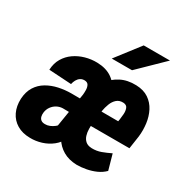

<svg xmlns="http://www.w3.org/2000/svg" viewBox="-170 -903 1047 1066"><g transform="rotate(30 353.5 -370.0)"><path d="M253.9 -88.4 295.4 -345.2Q296.9 -357.9 296.6 -375Q296.4 -392.1 289.8 -404.8Q283.2 -417.5 265.1 -418.5Q248.5 -418.9 237.1 -411.1Q225.6 -403.3 218.5 -390.4Q211.4 -377.4 208.5 -362.8L64.5 -371.6Q66.4 -413.6 85 -445.1Q103.5 -476.6 133.5 -497.6Q163.6 -518.6 200.4 -529.1Q237.3 -539.6 276.4 -538.6Q333.5 -537.1 371.1 -511Q408.7 -484.9 425.3 -440.9Q441.9 -397 436 -342.8L397 -105.5ZM313.5 -318.4 297.9 -222.7 236.3 -223.6Q215.3 -222.7 198.2 -213.1Q181.2 -203.6 169.7 -187.5Q158.2 -171.4 155.3 -150.9Q153.3 -136.7 156.2 -124.3Q159.2 -111.8 168.5 -104.7Q177.7 -97.7 193.8 -97.7Q208.5 -97.2 223.6 -103.3Q238.8 -109.4 252 -119.9Q265.1 -130.4 274.2 -143.6Q283.2 -156.7 286.6 -170.4L342.8 -93.3Q327.1 -58.1 297.9 -34.9Q268.6 -11.7 232.4 -0.5Q196.3 10.7 159.7 9.8Q110.8 9.3 76.2 -11.5Q41.5 -32.2 23.9 -68.8Q6.3 -105.5 8.3 -153.3Q11.2 -199.7 31.2 -231.4Q51.3 -263.2 84.2 -282.5Q117.2 -301.8 156.7 -310.3Q196.3 -318.8 236.8 -318.8ZM459.5 9.8Q408.2 8.3 371.8 -12.9Q335.4 -34.2 314.2 -69.3Q293 -104.5 285.2 -148.2Q277.3 -191.9 282.2 -238.3L286.1 -274.9Q292 -324.2 309.3 -371.8Q326.7 -419.4 355.7 -457.5Q384.8 -495.6 427 -517.8Q469.2 -540 525.9 -538.1Q574.2 -536.6 606.2 -514.9Q638.2 -493.2 656 -458.5Q673.8 -423.8 679.2 -382.1Q684.6 -340.3 679.7 -298.8L667.5 -216.3H332.5L350.1 -315.4L538.6 -314.9L541 -329.1Q543 -342.8 544.7 -363.3Q546.4 -383.8 540.3 -400.4Q534.2 -417 513.2 -418.5Q486.8 -419.9 470.2 -405Q453.6 -390.1 444.8 -366.9Q436 -343.8 431.6 -318.6Q427.2 -293.5 425.8 -274.9L421.4 -238.3Q419.4 -218.8 419.7 -197.3Q419.9 -175.8 425.8 -156.7Q431.6 -137.7 445.8 -125.2Q460 -112.8 484.9 -111.8Q516.6 -110.8 544.9 -121.3Q573.2 -131.8 601.1 -145.5L628.4 -48.3Q607.4 -27.3 579.1 -14.6Q550.8 -2 519.3 3.9Q487.8 9.8 459.5 9.8ZM333.5 -598.6 450.7 -750.5H619.1L463.4 -598.6Z"/></g></svg>

Font: Roboto Condensed ExtraBold
Style: Italic
Weight: 800
Italic angle: -12°
Designer: Christian Robertson
Foundry: Google
Version: Version 3.008; 2023